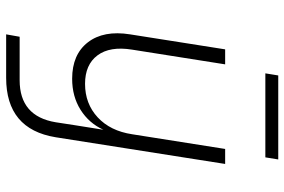

<svg xmlns="http://www.w3.org/2000/svg" viewBox="-174 -594 947 640"><g transform="rotate(90 300.0 -273.5)"><path d="M94 180 102 135H247Q367 135 387 15L397 -50L412 -144Q390 -96 345.5 -68Q301 -40 242 -40Q161 -40 120.5 -92.5Q80 -145 94 -233L144 -550H194L145 -240Q133 -166 164 -124.5Q195 -83 259 -83Q325 -83 370.5 -125Q416 -167 427 -240L476 -550H526L437 15Q410 180 239 180ZM224 -684 231 -727H511L504 -684Z"/></g></svg>

Font: JetBrains Mono Thin
Style: Italic
Weight: 100
Italic angle: -9°
Monospace: yes
Designer: Philipp Nurullin, Konstantin Bulenkov
Foundry: JetBrains
Version: Version 2.305; ttfautohint (v1.8.4.7-5d5b)